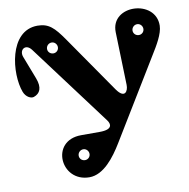

<svg xmlns="http://www.w3.org/2000/svg" viewBox="-86 -859 943 958"><g transform="rotate(-10 385.5 -380.0)"><path d="M545 -675 553 -407C554 -375 533 -340 495 -394L294 -684C250 -747 223 -775 166 -775C20 -775 0 -558 36 -463C47 -434 73 -423 87 -428C119 -439 133 -467 114 -517L69 -634C55 -671 91 -698 119 -661L427 -249C442 -229 448 -199 380 -199H286C127 -199 144 15 291 15C363 15 421 -62 461 -128L706 -530C734 -575 766 -628 767 -669C770 -805 541 -814 545 -675ZM221 -625C205 -625 193 -637 193 -652C193 -667 205 -680 221 -680C236 -680 248 -667 248 -652C248 -637 236 -625 221 -625ZM284 -73C268 -73 256 -85 256 -100C256 -115 268 -128 284 -128C299 -128 311 -115 311 -100C311 -85 299 -73 284 -73ZM657 -641C641 -641 629 -653 629 -668C629 -683 641 -696 657 -696C672 -696 684 -683 684 -668C684 -653 672 -641 657 -641Z"/></g></svg>

Font: Pilowlava Atome
Style: Regular
Weight: 500
Designer: Anton Moglia, Jérémy Landes, Maksym Kobuzan (Cyrillic), Velvetyne Type Foundry
Foundry: Anton Moglia, Jérémy Landes, Velvetyne Type Foundry
Version: Version 1.002;Glyphs 3.3 (3303)